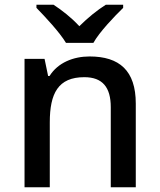

<svg xmlns="http://www.w3.org/2000/svg" viewBox="-20 -786 670 806"><path d="M257 -606H372C397 -651 459 -716 497 -753V-766H424C389 -744 349 -712 313 -676C280 -712 240 -743 205 -766H133V-753C170 -715 230 -651 257 -606ZM356 -549C288 -549 223 -523 188 -467H182L167 -539H83V0H189V-272C189 -394 224 -462 334 -462C410 -462 445 -420 445 -336V0H550V-351C550 -490 481 -549 356 -549Z"/></svg>

Font: Noto Sans Gujarati UI Medium
Style: Regular
Weight: 500
Designer: Jelle Bosma - Monotype Design Team, Universal Thirst
Foundry: Monotype Imaging Inc.
Version: Version 2.106